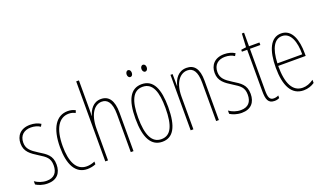

<svg xmlns="http://www.w3.org/2000/svg" viewBox="-75 -1232 2894 1714"><g transform="rotate(-20 1372.5 -375.0)"><path d="M278 -123C278 -210 228 -239 162 -280C98 -320 65 -349 65 -407C65 -475 109 -512 174 -512C206 -512 240 -503 262 -487L275 -510C249 -527 213 -537 175 -537C82 -537 39 -479 39 -408C39 -330 90 -296 157 -254C216 -217 251 -195 251 -125C251 -56 217 -16 147 -16C105 -16 65 -31 36 -52V-21C59 -6 98 10 147 10C235 10 278 -43 278 -123Z M524 10C551 10 582 4 604 -6V-32C579 -21 552 -15 527 -15C426 -15 385 -114 385 -257C385 -427 442 -512 534 -512C556 -512 577 -507 595 -496L605 -519C584 -531 560 -537 533 -537C425 -537 359 -440 359 -256C359 -93 411 10 524 10Z M722 -492V-760H696V0H722V-298C722 -447 783 -512 848 -512C900 -512 938 -472 938 -360V0H964V-366C964 -481 923 -537 849 -537C772 -537 738 -475 722 -424H720C722 -446 722 -461 722 -492Z M1140 -663C1140 -646 1149 -631 1165 -631C1179 -631 1189 -644 1189 -663C1189 -682 1179 -696 1165 -696C1149 -696 1140 -680 1140 -663ZM1281 -664C1281 -646 1291 -631 1306 -631C1321 -631 1331 -645 1331 -664C1331 -683 1320 -696 1306 -696C1291 -696 1281 -681 1281 -664ZM1390 -264C1390 -433 1348 -537 1235 -537C1129 -537 1079 -444 1079 -266C1079 -80 1133 10 1237 10C1339 10 1390 -77 1390 -264ZM1105 -266C1105 -424 1143 -512 1235 -512C1331 -512 1364 -418 1364 -265C1364 -94 1324 -15 1236 -15C1146 -15 1105 -102 1105 -266Z M1661 -537C1581 -537 1544 -474 1530 -415H1528L1527 -527H1507V0H1533V-311C1533 -445 1592 -513 1661 -513C1715 -513 1749 -471 1749 -365V0H1775V-375C1775 -488 1734 -537 1661 -537Z M2122 -123C2122 -210 2072 -239 2006 -280C1942 -320 1909 -349 1909 -407C1909 -475 1953 -512 2018 -512C2050 -512 2084 -503 2106 -487L2119 -510C2093 -527 2057 -537 2019 -537C1926 -537 1883 -479 1883 -408C1883 -330 1934 -296 2001 -254C2060 -217 2095 -195 2095 -125C2095 -56 2061 -16 1991 -16C1949 -16 1909 -31 1880 -52V-21C1903 -6 1942 10 1991 10C2079 10 2122 -43 2122 -123Z M2303 -14C2263 -14 2253 -44 2253 -108V-503H2352V-527H2253V-656H2232L2225 -528L2177 -521V-503H2227V-112C2227 -32 2241 10 2302 10C2321 10 2335 6 2348 0V-25C2338 -19 2320 -14 2303 -14Z M2560 -537C2459 -537 2412 -429 2412 -264C2412 -94 2464 10 2579 10C2620 10 2655 -3 2683 -22V-52C2648 -27 2614 -15 2579 -15C2484 -15 2437 -106 2438 -273H2699V-301C2699 -421 2665 -537 2560 -537ZM2560 -512C2643 -512 2676 -414 2675 -297H2439C2445 -442 2490 -512 2560 -512Z"/></g></svg>

Font: Noto Sans Gurmukhi UI ExtraCondensed Thin
Style: Regular
Weight: 100
Width: 2
Designer: Jelle Bosma - Monotype Design Team
Foundry: Monotype Imaging Inc.
Version: Version 2.004